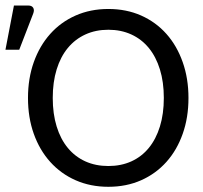

<svg xmlns="http://www.w3.org/2000/svg" viewBox="-68 -682 750 708"><path d="M0 0ZM627 -320.8Q627 -248.5 605.7 -188.5Q584.5 -128.4 545.7 -85Q506.8 -41.5 452.4 -17.3Q397.9 6.8 331.5 6.8Q265.6 6.8 210.9 -17.3Q156.2 -41.5 117.2 -85Q78.1 -128.4 56.6 -188.5Q35.2 -248.5 35.2 -320.8Q35.2 -392.6 56.6 -452.9Q78.1 -513.2 117.2 -556.9Q156.2 -600.6 210.9 -624.8Q265.6 -648.9 331.5 -648.9Q397.9 -648.9 452.4 -624.8Q506.8 -600.6 545.7 -556.9Q584.5 -513.2 605.7 -452.9Q627 -392.6 627 -320.8ZM536.1 -320.8Q536.1 -379.4 521.7 -426Q507.3 -472.7 480.7 -505.1Q454.1 -537.6 416.3 -554.9Q378.4 -572.3 331.5 -572.3Q284.7 -572.3 246.8 -554.9Q209 -537.6 182.1 -505.1Q155.3 -472.7 140.9 -426Q126.5 -379.4 126.5 -320.8Q126.5 -262.2 140.9 -215.6Q155.3 -168.9 182.1 -136.5Q209 -104 246.8 -86.9Q284.7 -69.8 331.5 -69.8Q378.4 -69.8 416.3 -86.9Q454.1 -104 480.7 -136.5Q507.3 -168.9 521.7 -215.6Q536.1 -262.2 536.1 -320.8ZM-47.9 -498.5 -16.6 -661.6H36.6Q49.3 -661.6 54.4 -653.3Q59.6 -645 54.2 -631.3L2.9 -498.5Z"/></svg>

Font: Carlito
Style: Regular
Weight: 400
Designer: Lukasz Dziedzic
Foundry: tyPoland Lukasz Dziedzic
Version: Version 1.103; Beta1; all basic design good, some composites